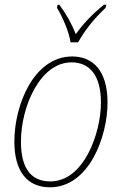

<svg xmlns="http://www.w3.org/2000/svg" viewBox="-20 -786 519 816"><path d="M280 -606H312C338 -653 375 -702 429 -753L432 -766H422C368 -723 331 -681 302 -641C284 -686 264 -723 232 -766H225L222 -753C247 -712 273 -651 280 -606ZM192 10C359 10 437 -206 437 -350C437 -489 372 -546 287 -546C125 -546 41 -342 41 -184C41 -55 98 10 192 10ZM194 -15C120 -15 69 -60 69 -184C69 -332 150 -521 284 -521C360 -521 409 -467 409 -350C409 -221 337 -15 194 -15Z"/></svg>

Font: Noto Serif SemiCondensed Thin
Style: Italic
Weight: 100
Width: 4
Italic angle: -12°
Designer: Monotype Design Team
Foundry: Monotype Imaging Inc.
Version: Version 2.013